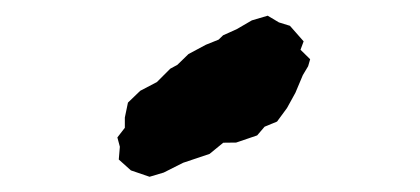

<svg xmlns="http://www.w3.org/2000/svg" viewBox="-20 -787 540 247"><path d="M172.4 -559.6 148.4 -567.8 132.8 -581.8 134.2 -598.2 131 -610.2 140.6 -622.6V-635.8L144.6 -655L160.4 -670.2L181.8 -681.4L199 -698.6L208.2 -703.6L222.4 -717.4L244.8 -729.4L261.2 -736L267 -741.6L284.4 -749.4L304 -760.8L324.4 -766.8L338.8 -758.2L353 -753.8L370.6 -733.8L366.6 -723L379 -710.8L376.4 -701.8L369.6 -690.4L360 -667.6L349.2 -648L336.4 -630.6L320.4 -624L310.8 -612.8L283.8 -603.6L267.2 -603.4L249.6 -589L215.6 -577.6L190.6 -565Z"/></svg>

Font: Winky Rough
Style: Italic
Weight: 400
Italic angle: -8.97852°
Designer: Simon Atzbach
Foundry: typofactur
Version: Version 1.206